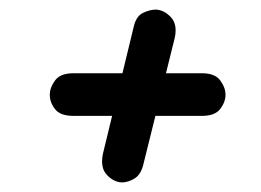

<svg xmlns="http://www.w3.org/2000/svg" viewBox="-20 -468 546 401"><path d="M234 -87Q217 -88 203 -103Q189 -118 195 -147L259 -411Q264 -434 278.5 -441Q293 -448 306 -448Q323 -447 337 -432Q351 -417 345 -389L280 -127Q275 -104 261.5 -95.5Q248 -87 234 -87ZM133 -226Q106 -226 95 -240Q84 -254 84 -270Q84 -285 95 -300Q106 -315 133 -315H402Q429 -315 440 -300Q451 -285 451 -270Q451 -255 440 -240.5Q429 -226 402 -226Z"/></svg>

Font: Edu VIC WA NT Beginner SemiBold
Style: Regular
Weight: 600
Designer: Tina and Corey Anderson
Foundry: Google for Education
Version: Version 1.003